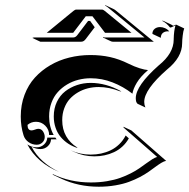

<svg xmlns="http://www.w3.org/2000/svg" viewBox="-20 -685 717 727"><path d="M58.6 -244.1Q58.6 -288.1 72.9 -325.9Q87.2 -363.8 112.1 -391.1Q137 -418.5 170.3 -438Q203.6 -457.5 242.3 -467Q281 -476.6 322.3 -476.6Q362.1 -476.6 396.9 -468.9Q431.6 -461.2 466.6 -443.8Q489.3 -432.6 508.9 -426.5Q528.6 -420.4 540.5 -419.7Q512 -395 498 -371.7Q484.1 -348.4 481.4 -330.3Q446.5 -357.4 406.2 -373Q366 -388.7 323.2 -388.7Q299.6 -388.7 276.9 -382.9Q254.2 -377.2 234.1 -365.2Q214.1 -353.3 198.9 -336.4Q183.6 -319.6 174.8 -295.8Q166 -272 166 -244.1Q166 -204.8 183.3 -173.8H166Q166 -194.3 151.4 -209.1Q136.7 -223.9 116.2 -223.9Q98.1 -223.9 84.2 -212.2Q84.2 -191.4 99.4 -191.2Q104.5 -191.2 112.2 -194.2Q119.9 -197.3 125 -197.3Q136.5 -197.3 142.9 -187.3Q149.4 -177.2 149.4 -166.3Q149.4 -154.1 140.5 -145.5Q131.6 -137 119.1 -137Q101.8 -137 87.9 -147Q74 -157 69.1 -172.9Q58.6 -206.3 58.6 -244.1ZM83.5 -138.2Q99.4 -127.2 119.1 -127.2Q135 -127.2 146.6 -137.8Q158.2 -148.4 159.2 -164.1H189.5Q191.9 -160.6 194.3 -157.5H173.3Q172.4 -141.8 160.8 -131.2Q149.2 -120.6 133.3 -120.6Q118.7 -120.6 106.4 -126.2L99.4 -129.4Q115.2 -98.9 142.3 -74.6Q169.4 -50.3 203.9 -34.2Q163.3 -50.3 132.4 -76.9Q101.6 -103.5 83.5 -138.2ZM102.5 -541.3 107.9 -543.2H257.8Q266.1 -543.2 272.9 -552.2L313.5 -605.7H321.3L338.6 -581.8L337.9 -580.8L304.4 -536.9Q297.1 -527.1 287.8 -527.1H132.6ZM157 -560.8 257.6 -643.3Q264.2 -648.7 268.6 -648.7H366.2Q370.8 -648.7 377.2 -643.3L477.8 -560.8H377.7L330.1 -623.3H304.7Q257.3 -561 257.1 -560.8ZM178.5 -26.4Q244.9 5.9 324.2 5.9Q356 5.9 384.8 1.1Q413.6 -3.7 434.9 -11.4Q456.3 -19 475 -28.6Q493.7 -38.1 508.1 -48.1Q522.5 -58.1 534.1 -66.7Q545.7 -75.2 556.3 -81.9Q566.9 -88.6 575 -90.8Q565.7 -99.1 535.4 -125.5Q505.1 -151.9 479.5 -174.3Q453.9 -196.8 448.2 -201.7L447.3 -205.1L477.3 -191.2L609.1 -75.9Q601.3 -74.7 591.2 -68.6Q581.1 -62.5 569.3 -53.8Q557.6 -45.2 543.2 -34.9Q528.8 -24.7 509.6 -14.6Q490.5 -4.6 468.6 3.5Q446.8 11.7 417 16.8Q387.2 22 354.2 22Q276.9 22 211.7 -8.5L181.6 -22.7ZM183.6 -244.1Q183.6 -274.7 195.4 -299.3Q207.3 -324 227.2 -339.4Q247.1 -354.7 271.7 -362.9Q296.4 -371.1 323.2 -371.1Q381.8 -371.1 439.5 -338.9L434.6 -339.1Q393.1 -355.5 353.5 -355.5Q332.5 -355.5 312.6 -350.5Q292.7 -345.5 275 -335.1Q257.3 -324.7 244.1 -310.2Q231 -295.7 223.3 -275Q215.6 -254.4 215.6 -230Q215.6 -195.3 230.5 -169.4Q245.4 -143.6 271.2 -127.4L273.7 -124.5Q254.4 -130.6 238.4 -141Q222.4 -151.4 210 -166.1Q197.5 -180.9 190.6 -200.9Q183.6 -220.9 183.6 -244.1ZM247.3 -116Q282.5 -99.6 323.2 -99.6Q343.8 -99.6 362.7 -103.6Q381.6 -107.7 399.2 -116.1Q416.7 -124.5 431.4 -138.7Q446 -152.8 455.8 -171.9L467.8 -161.1Q457.8 -143.3 443.2 -130Q428.7 -116.7 411.5 -108.8Q394.3 -100.8 375.7 -96.9Q357.2 -93 337.4 -93Q296.9 -93 261.5 -109.4ZM369.9 -542.7 370.4 -544.7Q373.5 -543 377 -543.2H526.9L388.4 -657Q382.8 -661.6 377.7 -663.8L379.2 -665.3L409.4 -651.1Q414.3 -648.9 419.7 -644.3L562.3 -527.1H407Q403.3 -527.1 399.9 -528.8ZM494.1 -313Q494.1 -360.6 581.1 -437.5Q637.7 -482.9 637.7 -535.2V-537.1Q638.4 -568.1 644.5 -589.1Q641.8 -588.4 635.3 -584.6Q628.7 -580.8 624.8 -580.8H624L623.3 -581.5Q609.9 -598.4 594.7 -605.5L595.7 -607.2L625.7 -593.3Q631.1 -590.8 636 -587.2Q643.6 -591.6 647.5 -591.6L677.5 -577.4Q673.8 -567.6 671.8 -550Q669.7 -532.5 669.7 -521.2Q669.7 -467.8 612.1 -421.4Q526.1 -345.9 526.1 -299.1Q526.1 -288.3 530.5 -278.1L500.5 -292.2L496.1 -298.6Q494.1 -305.9 494.1 -313ZM556.9 -557.9Q557.6 -569.3 565.6 -575.8Q573.5 -582.3 585.7 -582.5Q595.7 -582.5 605.1 -578.2Q614.5 -574 621.1 -565.9L618.2 -566.4Q616.7 -566.4 615.7 -566.4Q604 -566.4 596.4 -560.1Q588.9 -553.7 588.9 -541.7L558.6 -555.9Z"/></svg>

Font: AgreloyS1
Style: Medium
Weight: 400
Designer: gluk
Foundry: gluk
Version: Version 0.27